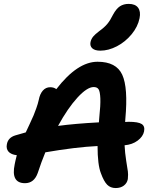

<svg xmlns="http://www.w3.org/2000/svg" viewBox="-20 -952 793 982"><path d="M493.2 -692.9Q465.3 -692.9 452.1 -704.8Q439 -716.8 442.9 -736.8Q446.3 -752.4 456.5 -764.9Q466.8 -777.3 487.8 -793Q514.2 -812 528.8 -829.6Q543.5 -847.2 558.1 -877Q574.7 -907.7 593.5 -919.9Q612.3 -932.1 638.2 -932.1Q671.9 -932.1 686.3 -912.6Q700.7 -893.1 693.8 -858.9Q685.1 -815.4 653.1 -776.6Q621.1 -737.8 577.9 -715.3Q534.7 -692.9 493.2 -692.9ZM571.8 9.8Q544.9 9.8 528.1 -7.3Q511.2 -24.4 496.1 -65.9Q479 -109.4 479 -205.1Q366.7 -199.7 211.9 -172.9Q191.4 -123.5 172.9 -66.9Q154.3 -15.1 107.9 -15.1Q34.7 -15.1 55.2 -111.8Q58.1 -127.9 65.9 -158.2Q36.1 -161.6 23.4 -176.5Q10.7 -191.4 15.1 -213.9Q21 -248.5 59.1 -259.8Q61.5 -260.3 81.3 -266.1Q101.1 -272 111.8 -274.9Q115.7 -283.2 131.1 -316.2Q146.5 -349.1 151.9 -362.1Q157.2 -375 165.8 -398.7Q174.3 -422.4 178.2 -440.9Q184.1 -471.7 199.2 -488.8Q214.4 -505.9 236.8 -505.9Q255.4 -505.9 268.1 -496.1Q376 -636.2 479 -636.2Q574.7 -636.2 605.2 -569.8Q635.7 -503.4 621.1 -344.2Q621.1 -341.8 620.6 -336.4Q620.1 -331.1 620.1 -328.1Q622.6 -328.1 628.4 -328.6Q634.3 -329.1 637.2 -329.1Q687.5 -329.1 704.8 -317.6Q722.2 -306.2 716.8 -279.8Q711.4 -253.4 684.1 -232.9Q656.7 -212.4 617.2 -209Q619.1 -170.4 625.5 -129.6Q631.8 -88.9 634 -75.2Q636.2 -61.5 633.8 -36.1Q629.9 -15.1 613.3 -2.7Q596.7 9.8 571.8 9.8ZM459 -506.8Q425.8 -506.8 376.2 -452.9Q326.7 -398.9 276.9 -308.1Q364.3 -319.8 485.8 -326.2Q486.3 -330.1 486.8 -338.4Q487.3 -346.7 487.8 -351.1Q494.6 -414.1 493.2 -448.7Q491.7 -483.4 484.4 -495.1Q477.1 -506.8 459 -506.8Z"/></svg>

Font: Shantell Sans Irregular Bouncy
Style: Italic
Weight: 600
Italic angle: -11.31°
Designer: Stephen Nixon, Anya Danilova, Shantell Martin
Foundry: Arrow Type
Version: Version 1.006;[9816181b4]